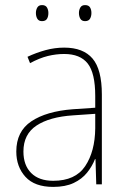

<svg xmlns="http://www.w3.org/2000/svg" viewBox="-20 -724 498 754"><path d="M232 -537Q307 -537 343.5 -494Q380 -451 380 -353V0H358L355 -99H353Q342 -71 322 -46Q302 -21 269.5 -5.5Q237 10 189 10Q116 10 80 -29.5Q44 -69 44 -129Q44 -208 103 -247.5Q162 -287 266 -295L354 -301V-347Q354 -437 324.5 -474.5Q295 -512 232 -512Q200 -512 167.5 -504Q135 -496 98 -476L88 -501Q122 -517 158.5 -527Q195 -537 232 -537ZM267 -271Q175 -265 123.5 -231Q72 -197 72 -129Q72 -75 102.5 -44.5Q133 -14 189 -14Q276 -14 314.5 -71.5Q353 -129 354 -220V-277ZM121 -673Q121 -685 126.5 -694.5Q132 -704 145 -704Q159 -704 164.5 -694.5Q170 -685 170 -673Q170 -659 164.5 -650Q159 -641 145 -641Q132 -641 126.5 -650.5Q121 -660 121 -673ZM290 -673Q290 -685 295.5 -694.5Q301 -704 314 -704Q328 -704 333.5 -695Q339 -686 339 -673Q339 -660 333.5 -650.5Q328 -641 314 -641Q301 -641 295.5 -650.5Q290 -660 290 -673Z"/></svg>

Font: Noto Sans Myanmar SemiCondensed Thin
Style: Regular
Weight: 100
Width: 4
Designer: Monotype Design Team
Foundry: Monotype Imaging Inc.
Version: Version 2.107; ttfautohint (v1.8.4.7-5d5b)